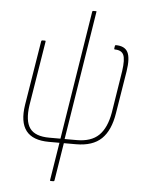

<svg xmlns="http://www.w3.org/2000/svg" viewBox="-57 -685 689 915"><g transform="rotate(5 288.0 -227.5)"><path d="M220 185Q216 185 217 181L246 0H196Q118 0 86 -41.5Q54 -83 67 -166L117 -474Q118 -479 122 -479H135Q139 -479 138 -474L88 -166Q77 -90 102.5 -55Q128 -20 196 -20H249L347 -636Q348 -640 351 -640H364Q369 -640 367 -636L269 -20H327Q396 -20 432.5 -55.5Q469 -91 482 -165L514 -367Q522 -423 512 -444.5Q502 -466 470 -466Q467 -466 467 -471L469 -483Q470 -487 473 -487Q516 -487 530.5 -459Q545 -431 535 -367L502 -164Q489 -81 447 -40.5Q405 0 325 0H267L238 181Q237 185 233 185Z"/></g></svg>

Font: Sofia Sans Condensed Thin
Style: Italic
Weight: 250
Italic angle: -9°
Version: Version 4.100